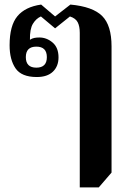

<svg xmlns="http://www.w3.org/2000/svg" viewBox="-20 -580 581 840"><path d="M329 240V-436Q329 -465 320 -482.5Q311 -500 286 -508L221 -456L159 -508Q138 -499 124 -476Q110 -453 111 -406Q120 -412 130 -414Q140 -416 152 -416Q184 -416 210 -394Q236 -372 236 -329Q236 -290 211.5 -266.5Q187 -243 141 -243Q74 -243 48 -281Q22 -319 22 -382Q22 -468 56 -509Q90 -550 160 -560L221 -508L288 -560Q386 -551 427 -510Q468 -469 468 -377V175L412 240ZM139 -284Q185 -284 185 -330Q185 -376 139 -376Q93 -376 93 -330Q93 -284 139 -284Z"/></svg>

Font: Noto Serif Thai
Style: Bold
Weight: 700
Designer: Monotype Design Team
Foundry: Monotype Imaging Inc.
Version: Version 2.002; ttfautohint (v1.8.4.7-5d5b)